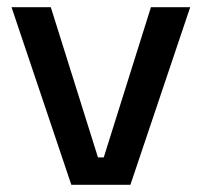

<svg xmlns="http://www.w3.org/2000/svg" viewBox="-20 -513 560 533"><path d="M178 0 12 -493H121L252 -76H268L399 -493H508L342 0Z"/></svg>

Font: Space Grotesk Frontify Medium
Style: Regular
Weight: 500
Designer: Florian Karsten
Version: Version 2.000